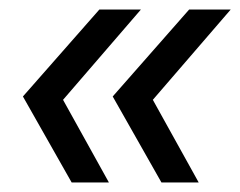

<svg xmlns="http://www.w3.org/2000/svg" viewBox="-20 -469 503 402"><path d="M130 -87 28 -267 188 -449H275L112 -260L208 -87ZM318 -87 216 -267 376 -449H463L300 -260L396 -87Z"/></svg>

Font: Mulish Medium
Style: Italic
Weight: 500
Italic angle: -9°
Designer: Vernon Adams
Foundry: Vernon Adams
Version: Version 3.603; ttfautohint (v1.8.3)